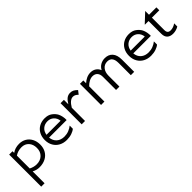

<svg xmlns="http://www.w3.org/2000/svg" viewBox="188 -1673 3033 3033"><g transform="rotate(-45 1704.5 -156.5)"><path d="M155 -22V244H80V-472H155V-435Q221 -482 310 -482Q377 -482 429 -451.5Q481 -421 510.5 -365Q540 -309 540 -236Q540 -163 507.5 -107Q475 -51 416 -20.5Q357 10 280 10Q214 10 155 -22ZM280 -55Q363 -55 414 -104.5Q465 -154 465 -236Q465 -318 419.5 -367.5Q374 -417 300 -417Q217 -417 155 -374V-87Q217 -55 280 -55Z M880 -482Q957 -482 1006 -445.5Q1055 -409 1079 -363Q1094 -333 1102 -293.5Q1110 -254 1108 -216H716Q723 -141 772.5 -98Q822 -55 900 -55Q952 -55 998.5 -73Q1045 -91 1080 -120V-50Q1053 -25 1002 -7.5Q951 10 890 10Q817 10 760.5 -20.5Q704 -51 672 -107Q640 -163 640 -236Q640 -309 670.5 -365Q701 -421 755.5 -451.5Q810 -482 880 -482ZM1033 -276Q1025 -340 983 -378.5Q941 -417 880 -417Q816 -417 772 -379.5Q728 -342 718 -276Z M1228 0V-472H1303V-373Q1336 -429 1370.5 -455.5Q1405 -482 1449 -482Q1487 -482 1513.5 -468Q1540 -454 1571 -423L1525 -364Q1502 -386 1482.5 -396.5Q1463 -407 1438 -407Q1368 -407 1303 -296V0Z M2215 -417Q2150 -417 2110.5 -369Q2071 -321 2071 -243V0H1996V-293Q1996 -352 1967 -384.5Q1938 -417 1885 -417Q1847 -417 1808.5 -396.5Q1770 -376 1736 -341V0H1661V-472H1736V-409Q1770 -441 1813.5 -461.5Q1857 -482 1905 -482Q1958 -482 1997.5 -456Q2037 -430 2056 -382Q2082 -432 2127 -457Q2172 -482 2225 -482Q2307 -482 2354 -429Q2401 -376 2401 -273V0H2326V-273Q2326 -417 2215 -417Z M2761 -482Q2838 -482 2887 -445.5Q2936 -409 2960 -363Q2975 -333 2983 -293.5Q2991 -254 2989 -216H2597Q2604 -141 2653.5 -98Q2703 -55 2781 -55Q2833 -55 2879.5 -73Q2926 -91 2961 -120V-50Q2934 -25 2883 -7.5Q2832 10 2771 10Q2698 10 2641.5 -20.5Q2585 -51 2553 -107Q2521 -163 2521 -236Q2521 -309 2551.5 -365Q2582 -421 2636.5 -451.5Q2691 -482 2761 -482ZM2914 -276Q2906 -340 2864 -378.5Q2822 -417 2761 -417Q2697 -417 2653 -379.5Q2609 -342 2599 -276Z M3204 -407V-131Q3204 -91 3221 -73Q3238 -55 3274 -55Q3331 -55 3389 -95V-25Q3364 -9 3331 0.5Q3298 10 3264 10Q3200 10 3164.5 -23Q3129 -56 3129 -121V-407H3049V-412L3204 -557V-472H3369V-407Z"/></g></svg>

Font: Madhuban Light
Style: Regular
Weight: 300
Designer: jaikishan Patel
Foundry: MagicType
Version: Version 1.000